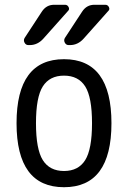

<svg xmlns="http://www.w3.org/2000/svg" viewBox="-20 -780 540 810"><path d="M269.5 -589.8Q258.8 -589.8 253.4 -600.1Q248 -610.4 253.9 -620.1L326.2 -730.5Q345.7 -760.7 379.9 -759.8H424.8Q434.6 -759.8 439.5 -750Q444.3 -740.2 436.5 -733.4L333 -617.2Q308.6 -589.8 275.4 -589.8ZM254.9 -759.8Q264.6 -759.8 269.5 -750Q274.4 -740.2 266.6 -733.4L163.1 -617.2Q138.7 -589.8 105.5 -589.8H99.6Q88.9 -589.8 83.5 -600.1Q78.1 -610.4 84 -620.1L156.2 -730.5Q175.8 -760.7 210 -759.8ZM339.4 -415.5Q310.5 -460.9 250 -460.9Q189.5 -460.9 160.6 -415.5Q131.8 -370.1 131.8 -260.3Q131.8 -150.4 160.6 -104.5Q189.5 -58.6 250 -58.6Q310.5 -58.6 339.4 -104.5Q368.2 -150.4 368.2 -260.3Q368.2 -370.1 339.4 -415.5ZM450.2 -260.3Q450.2 9.8 250 9.8Q49.8 9.8 49.8 -260.3Q49.8 -530.3 250 -530.3Q450.2 -530.3 450.2 -260.3Z"/></svg>

Font: Rounded-L Mgen+ 2m regular
Style: Regular
Weight: 400
Designer: [Source Han Sans]
Ryoko NISHIZUKA  (kana & ideographs); Paul D. Hunt (Latin, Greek & Cyrillic); Wenlong ZHANG  (bopomofo
Version: Version 1.059.20150602